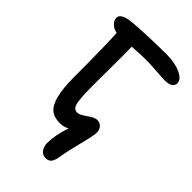

<svg xmlns="http://www.w3.org/2000/svg" viewBox="-258 -783 1054 1054"><g transform="rotate(45 269.0 -255.5)"><path d="M314.9 181.2Q289.1 181.2 275.6 162.6Q262.2 144 261.2 117.2Q261.2 55.7 288.1 -23.9Q265.1 -9.8 232.9 -9.8Q189 -9.8 162.8 -31.2Q136.7 -52.7 123.3 -105Q109.9 -157.2 109.9 -247.1Q109.9 -478 104 -581.1Q78.1 -585.4 61 -602.3Q43.9 -619.1 43.9 -639.2Q43.9 -674.3 125 -682.1Q157.2 -685.5 237.1 -688.7Q316.9 -691.9 379.9 -691.9Q445.8 -691.9 490.5 -671.4Q535.2 -650.9 535.2 -621.1Q535.2 -602.5 519.8 -592.8Q504.4 -583 476.1 -583Q456.1 -583 405 -586.9Q354 -590.8 319.8 -590.8Q290 -590.8 215.8 -585.9Q216.8 -546.9 216.8 -500Q216.8 -453.1 216.3 -391.1Q215.8 -329.1 215.8 -292Q215.8 -189.5 223.9 -153.8Q231.9 -118.2 258.8 -118.2Q274.4 -118.2 293.2 -130.6Q312 -143.1 331.5 -155.5Q351.1 -168 367.2 -168Q386.7 -168 400.4 -154.3Q414.1 -140.6 414.1 -115.2Q414.1 -93.8 392.8 -10.7Q371.6 72.3 363.8 122.1Q359.9 150.4 348.6 165.8Q337.4 181.2 314.9 181.2Z"/></g></svg>

Font: Shantell Sans Irregular
Style: Regular
Weight: 500
Designer: Stephen Nixon, Anya Danilova, Shantell Martin
Foundry: Arrow Type
Version: Version 1.006;[9816181b4]